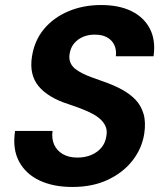

<svg xmlns="http://www.w3.org/2000/svg" viewBox="-20 -732 655 764"><path d="M268 12Q192 12 137 -14Q82 -40 55.5 -90Q29 -140 40 -211H189Q185 -180 195.5 -156.5Q206 -133 229.5 -119Q253 -105 288 -105Q319 -105 343.5 -115.5Q368 -126 383.5 -144.5Q399 -163 403 -189Q407 -210 401.5 -225.5Q396 -241 382.5 -254.5Q369 -268 349.5 -278.5Q330 -289 305.5 -298.5Q281 -308 254 -317Q172 -343 134 -388.5Q96 -434 107 -506Q117 -571 155 -616.5Q193 -662 252 -687Q311 -712 382 -712Q454 -712 503.5 -687.5Q553 -663 576.5 -617.5Q600 -572 591 -508H441Q444 -532 435.5 -551.5Q427 -571 407.5 -582.5Q388 -594 360 -594Q334 -595 312 -586Q290 -577 275.5 -560Q261 -543 257 -518Q254 -499 259.5 -484.5Q265 -470 277.5 -459.5Q290 -449 308 -440Q326 -431 348.5 -423Q371 -415 396 -406Q433 -393 464.5 -376Q496 -359 518.5 -336Q541 -313 551 -279.5Q561 -246 554 -200Q545 -142 508 -94Q471 -46 410 -17Q349 12 268 12Z"/></svg>

Font: DM Sans 10pt ExtraBold
Style: Italic
Weight: 800
Italic angle: -10°
Version: Version 4.004;gftools[0.9.30]